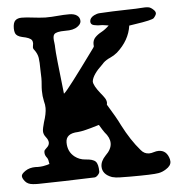

<svg xmlns="http://www.w3.org/2000/svg" viewBox="-48 -674 683 733"><g transform="rotate(-5 293.0 -307.5)"><path d="M421.4 12.7 382.8 12.2Q366.7 12.2 352.5 8.3Q315.9 -4.9 315.9 -35.2Q315.9 -55.7 335 -75.7Q358.4 -98.1 358.4 -121.1Q358.4 -142.6 338.9 -164.1Q334 -170.4 319.8 -194.3L314.5 -192.9Q314 -192.4 313 -192.4Q259.3 -175.8 237.8 -174.3Q190.9 -172.9 190.9 -138.2Q190.9 -102.5 216.8 -82.5Q233.9 -69.3 256.3 -67.4Q285.6 -65.9 295.7 -55.7Q305.7 -45.4 305.7 -16.6Q305.2 -10.3 299.1 -3.7Q293 2.9 286.6 3.9Q164.1 8.3 69.8 9.8Q57.1 9.8 48.8 8.8Q29.8 7.3 19.8 -4.6Q9.8 -16.6 9.8 -25.4Q9.8 -33.7 25.6 -44.4Q41.5 -55.2 64.9 -55.2L71.8 -54.7Q85.4 -54.7 94.2 -56.2Q114.3 -60.1 115.7 -61.5L118.7 -62L117.7 -67.4Q116.7 -78.6 112.3 -85.9Q103.5 -96.2 103.5 -106.9Q103.5 -107.9 103.8 -112.1Q104 -116.2 112.3 -123.5Q123.5 -132.8 123.5 -143.6Q123.5 -153.8 114.3 -165.3Q105 -176.8 105 -189Q105 -198.7 111.8 -222.7Q122.6 -254.9 122.6 -276.4Q122.6 -289.1 118.7 -302.7Q114.3 -322.8 114.3 -343.3Q114.3 -355 115.5 -367.2Q116.7 -379.4 116.7 -391.6L115.7 -423.8Q115.7 -453.1 113.3 -469.2Q110.8 -485.4 99.1 -501Q94.7 -505.4 94.7 -511.7Q96.7 -523.4 96.7 -526.4Q96.7 -533.7 93.8 -538.6Q86.9 -548.8 57.6 -554.2Q36.1 -559.1 31.2 -571.3Q28.3 -579.6 28.3 -589.4Q28.3 -611.3 36.9 -619.6Q45.4 -627.9 62 -627.9Q78.6 -627.9 105.5 -624.5Q128.4 -621.6 151.9 -620.6Q176.3 -620.6 200.7 -623Q221.7 -625 243.7 -625Q262.7 -625 273.4 -617.2Q284.2 -609.4 284.2 -595.7Q284.2 -588.9 278.8 -582Q264.6 -565.9 238.3 -564L222.2 -563.5Q188.5 -563.5 180.7 -554.2Q176.3 -549.3 176.3 -537.6Q176.3 -531.2 177.7 -522.5Q179.2 -511.7 179.2 -502Q179.2 -481.9 197.3 -324.7Q200.2 -327.6 200.7 -327.6Q215.3 -340.3 315.9 -478.5Q326.7 -492.7 326.7 -494.6L326.2 -503.4Q326.2 -518.6 335.9 -528.8Q345.7 -539.1 360.4 -546.9Q375 -554.7 390.1 -569.3L366.7 -572.8Q356 -572.8 352.8 -573.2Q349.6 -573.7 346.2 -573.7L334 -575.7Q321.3 -578.6 321.3 -590.3Q321.3 -604 337.9 -612.8Q349.6 -618.7 359.9 -619.1Q410.2 -622.1 460 -623Q509.8 -624 515.1 -625Q524.4 -626 534.2 -626Q542 -626 547.9 -625Q556.6 -623.5 567.4 -612.8Q573.7 -606.4 573.7 -600.1Q573.7 -593.8 564 -582.5Q557.6 -575.2 490.2 -565.4L468.3 -562Q460.4 -505.9 412.1 -462.9Q399.4 -452.6 385.3 -446.3Q369.1 -439.5 358.4 -429.2Q353 -423.8 353 -423.3Q314 -387.2 311 -361.8Q311 -346.2 336.9 -314Q345.7 -303.7 351.8 -294.4Q357.9 -285.2 357.9 -275.4Q357.9 -272 356.9 -268.6Q389.6 -215.8 403.8 -186Q434.6 -126 470.2 -85Q482.9 -69.3 501.5 -69.3Q509.8 -69.3 519.5 -72.5Q529.3 -75.7 538.1 -75.7Q569.3 -75.7 578.6 -40Q579.6 -35.2 579.6 -31.2Q579.6 -15.1 559.6 -2.9Q545.4 6.3 530.3 8.8Q509.8 12.7 421.4 12.7Z"/></g></svg>

Font: X Typewriter
Style: Regular
Weight: 400
Monospace: yes
Designer: GGBot
Version: 0.50